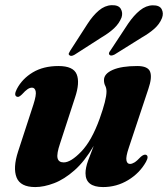

<svg xmlns="http://www.w3.org/2000/svg" viewBox="-20 -728 664 759"><path d="M557.5 -116Q569.5 -110.5 557 -88Q532 -43.5 486.5 -16Q441 11.5 387.5 11.5Q318 11.5 318 -43.5Q318 -64.5 328.2 -93Q338.5 -121.5 350.5 -151.5Q315 -90.5 274.5 -54.8Q234 -19 193.8 -3.8Q153.5 11.5 119.5 11.5Q60.5 11.5 45.5 -26.5Q30.5 -64.5 51.5 -129L112 -314.5Q124.5 -353.5 121 -367.5Q117.5 -381.5 106.5 -381.5Q98 -381.5 89 -375.5Q80 -369.5 66.5 -354.5Q59 -347.5 54.8 -345.8Q50.5 -344 46 -346Q34 -351.5 46.5 -376Q67.5 -416.5 109.5 -441.8Q151.5 -467 211 -467Q270 -467 283.2 -434.2Q296.5 -401.5 276.5 -342L217.5 -161Q203.5 -120 207.5 -103Q211.5 -86 232 -86Q260 -86 301.2 -128.8Q342.5 -171.5 374 -259Q401 -334.5 401 -366Q401 -379.5 396 -389Q391 -398.5 391 -411.5Q391 -436.5 425.8 -451.8Q460.5 -467 522.5 -467Q565 -467 573.5 -444.2Q582 -421.5 566.5 -376.5L489 -143.5Q477 -108 479.8 -94Q482.5 -80 494 -80Q502 -80 511.8 -86Q521.5 -92 537 -108.5Q549.5 -119 557.5 -116ZM325.5 -633Q347 -666.5 370.8 -686.5Q394.5 -706.5 421 -707.5Q448.5 -708.5 457.5 -693Q466.5 -677.5 460.5 -659Q451 -635 431 -616.2Q411 -597.5 382 -580.5L274.5 -511.5Q260.5 -503.5 254 -510Q250.5 -513 252.2 -517.5Q254 -522 257.5 -527.5ZM486.5 -634.5Q509 -667.5 533.2 -687Q557.5 -706.5 583.5 -707Q611 -707.5 619.2 -691.5Q627.5 -675.5 620.5 -657Q611 -633 590.5 -614.8Q570 -596.5 541 -580L433 -512.5Q418 -505 412.5 -511.5Q409.5 -515 411.2 -519.5Q413 -524 417 -529Z"/></svg>

Font: Fraunces 72pt S000
Style: Bold Italic
Weight: 700
Italic angle: -16°
Version: Version 1.000; ttfautohint (v1.8.3)